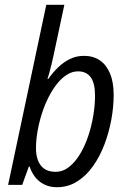

<svg xmlns="http://www.w3.org/2000/svg" viewBox="-20 -780 535 810"><path d="M220.2 9.8Q189.5 9.8 166.3 -2Q143.1 -13.7 127.9 -33.4Q112.8 -53.2 105 -77.1H101.6L73.7 0H14.2L175.3 -759.8H251.5L206.1 -546.9Q201.7 -525.9 196.5 -505.1Q191.4 -484.4 187 -468.8Q182.6 -453.1 180.2 -446.3H183.1Q203.1 -474.6 226.1 -496.6Q249 -518.6 275.9 -531.5Q302.7 -544.4 334 -544.4Q373 -544.4 400.9 -525.6Q428.7 -506.8 444.1 -470.2Q459.5 -433.6 459.5 -379.4Q459.5 -328.6 449.5 -274.4Q439.5 -220.2 420.2 -169.7Q400.9 -119.1 372.1 -78.6Q343.3 -38.1 305.2 -14.2Q267.1 9.8 220.2 9.8ZM214.4 -55.2Q245.1 -55.2 271 -75.4Q296.9 -95.7 317.4 -129.6Q337.9 -163.6 352.1 -205.6Q366.2 -247.6 373.5 -292Q380.9 -336.4 380.9 -377Q380.9 -428.7 362.8 -453.9Q344.7 -479 309.1 -479Q284.7 -479 262 -464.6Q239.3 -450.2 219.5 -425Q199.7 -399.9 183.6 -367.4Q167.5 -335 156 -298.6Q144.5 -262.2 138.2 -225.3Q131.8 -188.5 131.8 -155.3Q131.8 -108.4 152.3 -81.8Q172.9 -55.2 214.4 -55.2Z"/></svg>

Font: Open Sans SemiCondensed
Style: Italic
Weight: 400
Width: 4
Italic angle: -12°
Designer: Monotype Design Team
Foundry: Monotype Imaging Inc.
Version: Version 3.000